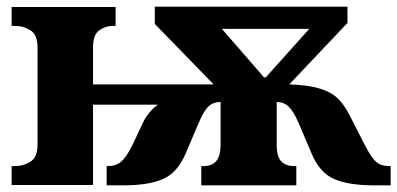

<svg xmlns="http://www.w3.org/2000/svg" viewBox="-20 -557 1196 578"><path d="M15 -57H26Q51 -57 72 -70.5Q93 -84 93 -122V-415Q93 -452 72 -465.5Q51 -479 26 -479H15V-536H328V-479H320Q297 -479 278.5 -465.5Q260 -452 260 -414V-303H623L446 -485V-537H1026V-488L851 -303Q908 -301 942.5 -290.5Q977 -280 996.5 -261Q1016 -242 1032 -211L1079 -119Q1098 -82 1112.5 -69.5Q1127 -57 1152 -57H1156V1H1106Q1030 1 986 -18Q942 -37 918 -95L878 -189Q863 -223 848.5 -236.5Q834 -250 813 -250V-121Q813 -85 827 -71Q841 -57 866 -57H872V1H586V-57H593Q644 -57 644 -119V-250Q622 -250 608 -237Q594 -224 579 -189L539 -95Q514 -37 470.5 -18Q427 1 351 1H301V-57H304Q329 -57 344.5 -70Q360 -83 378 -119L411 -189Q426 -220 455 -242H260V0H15ZM780 -324 911 -470H648L775 -324Z"/></svg>

Font: Noto Serif ExtraBold
Style: Regular
Weight: 800
Designer: Monotype Design Team
Foundry: Monotype Imaging Inc.
Version: Version 1.001